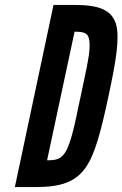

<svg xmlns="http://www.w3.org/2000/svg" viewBox="-20 -755 494 775"><path d="M40 0 196 -735H281C381 -735 429 -715 448 -659C464 -603 449 -512 418 -367C387 -223 364 -132 324 -76C283 -20 225 0 125 0ZM170 -108C207 -108 229 -112 248 -148C265 -181 279 -240 289 -288C294 -311 299 -338 306 -368C312 -398 318 -425 323 -449C333 -496 345 -552 341 -588C338 -623 318 -627 281 -627Z"/></svg>

Font: League Gothic Italic
Style: Regular
Weight: 400
Designer: Tyler Finck
Foundry: The League of Moveable Type
Version: Version 1.001;PS 001.001;hotconv 1.0.56;makeotf.lib2.0.21325